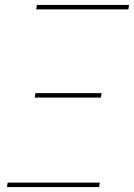

<svg xmlns="http://www.w3.org/2000/svg" viewBox="-20 -755 541 775"><path d="M126 -717 129 -735H501L498 -717ZM387 -361H120L123 -379H390ZM8 0 11 -18H383L380 0Z"/></svg>

Font: Iosevka Term Curly Thin
Style: Italic
Weight: 100
Italic angle: -9°
Designer: Belleve Invis
Foundry: Belleve Invis
Version: Version 32.3.0